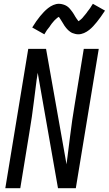

<svg xmlns="http://www.w3.org/2000/svg" viewBox="-20 -993 574 1013"><path d="M8 0 129 -735H223L331 -126Q332 -136 333.5 -146Q335 -156 336 -165L350 -276Q355 -317 361 -358.5Q367 -400 374 -441L422 -735H501L380 0H286L179 -609Q177 -599 176 -589Q175 -579 173 -570L159 -459Q154 -418 148 -376.5Q142 -335 135 -294L87 0ZM214 -812 150 -848Q161 -866 171.5 -881Q182 -896 192 -908Q202 -920 211.5 -930Q221 -940 233.5 -950Q246 -960 261 -966.5Q276 -973 291 -973Q297 -973 302.5 -972Q308 -971 313 -969.5Q318 -968 323 -966Q328 -964 332.5 -961Q337 -958 340.5 -955Q344 -952 347.5 -948Q351 -944 354.5 -939.5Q358 -935 361 -931Q364 -927 366.5 -923Q369 -919 371.5 -915Q374 -911 377 -905.5Q380 -900 383.5 -895.5Q387 -891 389 -888Q391 -885 394 -881Q397 -883 400.5 -885.5Q404 -888 409 -892.5Q414 -897 415.5 -899Q417 -901 419.5 -904Q422 -907 424.5 -910Q427 -913 430 -916.5Q433 -920 436 -924Q439 -928 442 -932.5Q445 -937 449 -941.5Q453 -946 456 -951Q459 -956 462.5 -961.5Q466 -967 470 -973L534 -937Q522 -919 511.5 -904Q501 -889 491 -877Q481 -865 472 -855Q463 -845 450.5 -835Q438 -825 423 -818.5Q408 -812 393 -812Q385 -812 377 -814Q369 -816 362.5 -818.5Q356 -821 350 -825.5Q344 -830 339 -834.5Q334 -839 329 -845.5Q324 -852 320 -857.5Q316 -863 313 -869Q310 -875 305 -882Q300 -889 297 -894.5Q294 -900 290 -904Q286 -902 283 -899.5Q280 -897 275 -892.5Q270 -888 268 -886Q266 -884 263.5 -881Q261 -878 258.5 -875Q256 -872 253 -868.5Q250 -865 247.5 -861Q245 -857 242 -852.5Q239 -848 235 -843.5Q231 -839 227.5 -834Q224 -829 221 -823.5Q218 -818 214 -812Z"/></svg>

Font: Iosevka SS18
Style: Italic
Weight: 400
Italic angle: -9°
Monospace: yes
Designer: Belleve Invis
Foundry: Belleve Invis
Version: Version 25.1.1; ttfautohint (v1.8.4)